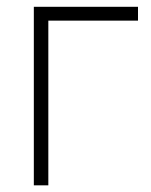

<svg xmlns="http://www.w3.org/2000/svg" viewBox="-20 -556 453 576"><path d="M394 -535.6V-494.1H125V0H81.5V-535.6Z"/></svg>

Font: Inter 20pt ExtraLight
Style: Regular
Weight: 250
Version: Version 4.001;git-66647c0bb